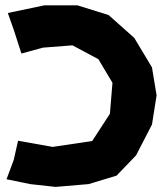

<svg xmlns="http://www.w3.org/2000/svg" viewBox="-20 -697 632 731"><path d="M9.8 -647.5 33.2 -581.1 61.5 -493.2 143.6 -515.6 255.9 -524.4 354.5 -471.7 408.2 -381.8 398.4 -263.7 331.1 -160.2 180.7 -137.7 48.8 -161.1 32.2 -87.9 4.9 -14.6 94.7 3.9 191.4 14.6 317.4 3.9 423.8 -28.3 498 -105.5 558.6 -222.7 576.2 -334 558.6 -440.4 491.2 -552.7 393.6 -639.6 274.4 -676.8H149.4Z"/></svg>

Font: MaokenAssortedSans-Lite
Style: Lite
Weight: 400
Version: Version 1.400